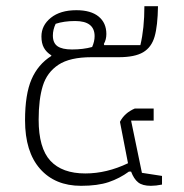

<svg xmlns="http://www.w3.org/2000/svg" viewBox="-20 -596 595 621"><path d="M61 -207Q61 -291 82 -339.5Q103 -388 146 -415V-417Q130 -427 122 -441.5Q114 -456 114 -478Q114 -514 144.5 -538.5Q175 -563 227 -563Q274 -563 299 -542.5Q324 -522 324 -486Q324 -468 316 -454L317 -450H434Q447 -504 447 -576H491Q490 -512 480 -477.5Q470 -443 443 -427Q416 -411 364 -411H276Q206 -411 169 -386.5Q132 -362 118.5 -318.5Q105 -275 105 -209Q105 -117 143 -76Q181 -35 256 -35Q325 -35 394 -68L368 -202Q383 -231 416 -245H477V-206H404L439 -37L504 -27V1Q484 5 468 5Q441 5 427 -6Q413 -17 404 -41H397Q367 -19 331.5 -7Q296 5 242 5Q158 5 109.5 -50Q61 -105 61 -207ZM278 -444Q286 -462 286 -479Q286 -528 223 -528Q187 -528 160 -519Q151 -500 151 -481Q151 -457 166 -446.5Q181 -436 213 -436Q249 -436 278 -444Z"/></svg>

Font: Athiti Light
Style: Regular
Weight: 300
Designer: CadsonDemak Team
Foundry: CadsonDemak
Version: Version 1.033